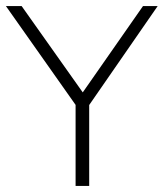

<svg xmlns="http://www.w3.org/2000/svg" viewBox="-28 -615 542 635"><path d="M222 0V-287.5L233 -252.5L-8.5 -595H43.5L254.5 -297H237L445 -595H493.5L256.5 -252.5L267 -287.5V0Z"/></svg>

Font: Encode Sans SC Condensed Thin ExtraLight
Style: Regular
Weight: 250
Version: Version 3.002